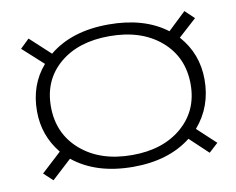

<svg xmlns="http://www.w3.org/2000/svg" viewBox="-57 -495 721 587"><g transform="rotate(-10 303.5 -201.0)"><path d="M315.9 -16.1Q411.6 -16.1 470.2 -66.4Q528.8 -116.7 528.8 -198.2Q528.8 -282.7 468.5 -334.5Q408.2 -386.2 309.1 -386.2Q212.4 -386.2 154.3 -336.7Q96.2 -287.1 96.2 -205.1Q96.2 -120.6 156.7 -68.4Q217.3 -16.1 315.9 -16.1ZM37.1 -7.8 99.1 -64.9Q51.8 -122.6 51.8 -198.2Q51.8 -280.3 101.1 -336.9L37.1 -395L64.9 -421.9L127.9 -363.8Q198.2 -421.9 313 -421.9Q423.8 -421.9 493.2 -369.1L548.8 -421.9L577.1 -395L521 -344.2Q573.2 -285.6 573.2 -205.1Q573.2 -121.1 521 -61L578.1 -7.8L549.8 18.1L493.2 -35.2Q422.9 20 313 20Q197.8 20 126 -38.1L64.9 18.1Z"/></g></svg>

Font: Halibut Exp Thin
Style: Regular
Weight: 250
Width: 7
Designer: Matteo Maggi
Foundry: Collletttivo
Version: Version 3.080 | FøM Fix